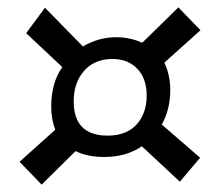

<svg xmlns="http://www.w3.org/2000/svg" viewBox="-20 -599 590 521"><path d="M419 -261 523 -171 468 -106 365 -202Q322 -173 263 -173Q217 -173 185 -189L93 -98L33 -160L130 -247Q119 -275 119 -310Q119 -374 149 -417L51 -509L102 -578L205 -473Q248 -498 295 -498Q333 -498 366 -483L464 -579L524 -517L426 -429Q442 -395 442 -355Q442 -302 419 -261ZM378 -340Q378 -386 352.5 -412.5Q327 -439 285 -439Q237 -439 208.5 -407Q180 -375 180 -324Q180 -231 272 -231Q323 -231 350.5 -261Q378 -291 378 -340Z"/></svg>

Font: Sansita Light Italic
Style: Regular
Weight: 300
Italic angle: -11°
Designer: Pablo Cosgaya
Foundry: Omnibus-Type
Version: Version 1.006